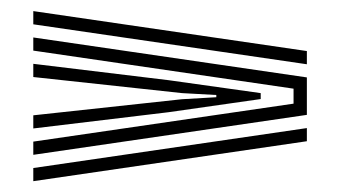

<svg xmlns="http://www.w3.org/2000/svg" viewBox="-20 -540 613 346"><path d="M40 -496.2V-520L533 -448V-424.2ZM40 -261V-284.8L509 -353.2V-380.2L40 -448.8V-472.5L533 -400.5V-333ZM40 -308.5V-332.2L308 -361.2L369.8 -364.8V-368.8L308 -372.2L40 -401.2V-425L283.8 -395.5L449.8 -372.2V-361.5L283.8 -337.8ZM40 -213.5V-237.2L533 -309.2V-285.5Z"/></svg>

Font: Big Shoulders Inline Text Black
Style: Regular
Weight: 900
Designer: Patric King
Foundry: XO Type Co
Version: Version 1.000